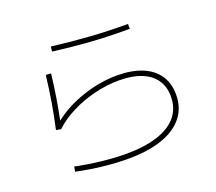

<svg xmlns="http://www.w3.org/2000/svg" viewBox="-121 -887 1180 1051"><g transform="rotate(-20 469.0 -361.5)"><path d="M159.2 -33.2 164.1 -61.5Q240.7 -45.9 316.7 -37.6Q392.6 -29.3 456.1 -29.3Q563.5 -29.3 638.9 -53.7Q714.4 -78.1 753.7 -125.7Q793 -173.3 793 -241.2Q793 -298.3 765.1 -338.6Q737.3 -378.9 683.8 -399.9Q630.4 -420.9 554.7 -420.9Q484.4 -420.9 411.6 -403.1Q338.9 -385.3 274.9 -352.8Q210.9 -320.3 167 -278.3L138.7 -283.2Q171.9 -431.2 189.5 -585.9L219.7 -584Q204.6 -453.6 178.2 -323.7Q250.5 -381.3 352.3 -415.8Q454.1 -450.2 554.7 -450.2Q639.2 -450.2 699.5 -425.5Q759.8 -400.9 791.5 -354Q823.2 -307.1 823.2 -241.2Q823.2 -164.6 780 -110.4Q736.8 -56.2 654.5 -28.1Q572.3 0 456.1 0Q390.1 0 312.3 -8.5Q234.4 -17.1 159.2 -33.2ZM684.6 -666Q577.1 -666 479 -672.9Q380.9 -679.7 265.6 -694.3L268.6 -722.7Q388.2 -708 491.2 -701.2Q594.2 -694.3 708 -694.3V-666Z"/></g></svg>

Font: Pretendard Thin
Style: Regular
Weight: 100
Designer: Base glyphs from Inter by Rasmus Andersson; Hangeul glyphs from Noto Sans CJK(Source Han Sans) by Jang Soo-young and Kan
Foundry: Kil Hyung-jin
Version: Version 1.309